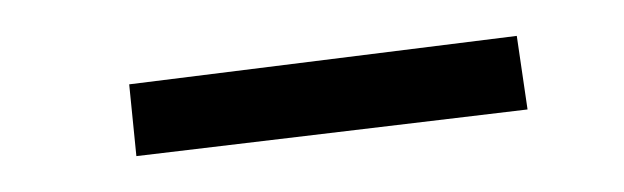

<svg xmlns="http://www.w3.org/2000/svg" viewBox="-20 -332 348 107"><path d="M52 -285 268 -312 274 -271 56 -245Z"/></svg>

Font: Piazzolla Thin Thin
Style: Italic
Weight: 250
Italic angle: -11.3°
Version: Version 2.005